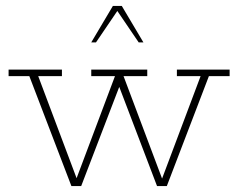

<svg xmlns="http://www.w3.org/2000/svg" viewBox="-20 -628 804 648"><path d="M221 0 79 -371H9V-393H189V-371H109L244 -12H233L368 -371H288V-393H477V-371H397L532 -12H522L657 -371H577V-393H755V-371H685L543 0H510L374 -357H391L254 0ZM288 -485 361 -608H391L464 -485H448L376 -591L304 -485Z"/></svg>

Font: Rokkitt Thin
Style: Regular
Weight: 250
Version: Version 3.103